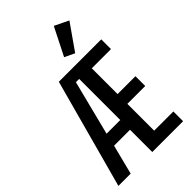

<svg xmlns="http://www.w3.org/2000/svg" viewBox="-279 -1058 1158 1158"><g transform="rotate(-45 300.0 -479.0)"><path d="M301.1 0H563.9V-83.1H400.2V-311.8H552.6V-395.2H400.2V-615.1H563.9V-698.2H202.1L12.1 0H116.8L165.1 -190H301.1ZM184.3 -273.1 273.1 -623.6H301.1V-273.1ZM329.5 -780.5 393.5 -750 508.9 -914.8 419 -958.1Z"/></g></svg>

Font: Margiela Mono Medium
Style: Regular
Weight: 500
Designer: Mike Abbink, Paul van der Laan, Pieter van Rosmalen
Foundry: Bold Monday
Version: Version 2.003 2021